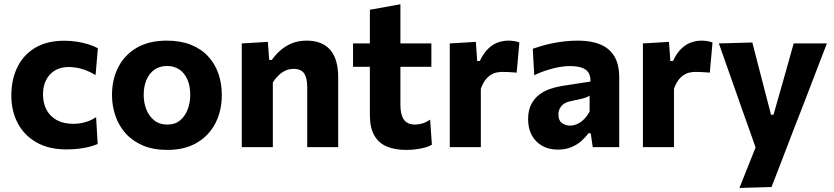

<svg xmlns="http://www.w3.org/2000/svg" viewBox="-20 -708 4014 924"><path d="M299.5 11Q214.5 11 155.5 -22.8Q96.5 -56.5 65.5 -115Q34.5 -173.5 34.5 -248.5Q34.5 -324 63.2 -383.8Q92 -443.5 148.8 -477.8Q205.5 -512 290 -512Q320 -512 349.2 -507.5Q378.5 -503 404.5 -495Q430.5 -487 451 -476L440 -347Q411.5 -363.5 387.8 -371.8Q364 -380 345 -382.8Q326 -385.5 311 -385.5Q254.5 -385.5 220.8 -349.8Q187 -314 187 -253Q187 -211.5 203.8 -179.8Q220.5 -148 253.2 -130Q286 -112 334 -112Q352.5 -112 371 -115.5Q389.5 -119 407.8 -126Q426 -133 442.5 -144L450 -15Q433 -7.5 410.8 -1.8Q388.5 4 361 7.5Q333.5 11 299.5 11Z M785.5 13.5Q717.5 13.5 667.2 -8Q617 -29.5 584.2 -66.5Q551.5 -103.5 535.2 -151.2Q519 -199 519 -251Q519 -325.5 549.2 -384.8Q579.5 -444 638.2 -478.2Q697 -512.5 782.5 -512.5Q848.5 -512.5 898.2 -492.8Q948 -473 981.2 -437.2Q1014.5 -401.5 1031 -353.8Q1047.5 -306 1047.5 -251Q1047.5 -175.5 1017 -115.8Q986.5 -56 928 -21.2Q869.5 13.5 785.5 13.5ZM785 -108.5Q822.5 -108.5 846.8 -128.8Q871 -149 883.2 -181.5Q895.5 -214 895.5 -251Q895.5 -295 881.5 -326.2Q867.5 -357.5 842.5 -374Q817.5 -390.5 784.5 -390.5Q747.5 -390.5 722.2 -372Q697 -353.5 684.2 -322Q671.5 -290.5 671.5 -251Q671.5 -214 684.2 -181.5Q697 -149 722.2 -128.8Q747.5 -108.5 785 -108.5Z M1143.5 0Q1143.5 -53.5 1143.5 -103.8Q1143.5 -154 1143.5 -216V-266Q1143.5 -323.5 1143.5 -381.5Q1143.5 -439.5 1143.5 -499L1269 -506.5L1275.5 -419.5H1288Q1305 -444 1329 -465.2Q1353 -486.5 1384.2 -499.5Q1415.5 -512.5 1455.5 -512.5Q1530.5 -512.5 1569 -468.2Q1607.5 -424 1607.5 -336Q1607.5 -303 1607.5 -274.8Q1607.5 -246.5 1607.5 -216Q1607.5 -155 1607.5 -104.2Q1607.5 -53.5 1607.5 0H1458.5Q1458.5 -53.5 1458.5 -103.5Q1458.5 -153.5 1458.5 -208V-288Q1458.5 -332 1444 -354.2Q1429.5 -376.5 1392 -376.5Q1370.5 -376.5 1352.5 -367.8Q1334.5 -359 1319.5 -344.2Q1304.5 -329.5 1293 -311.5V-208Q1293 -152 1293 -102.8Q1293 -53.5 1293 0Z M1935.5 13.5Q1880 13.5 1840.8 -3.2Q1801.5 -20 1780.8 -57Q1760 -94 1760 -154.5Q1760 -187 1760 -221.2Q1760 -255.5 1760 -293Q1760 -330.5 1760 -372Q1760 -413.5 1760 -461.5Q1760 -518 1760 -565Q1760 -612 1760 -661L1907 -687.5Q1907 -648.5 1907 -613.8Q1907 -579 1907 -542.2Q1907 -505.5 1907 -461.5V-201.5Q1907 -156 1923.8 -132.2Q1940.5 -108.5 1978.5 -108.5Q1994.5 -108.5 2013.5 -114.2Q2032.5 -120 2050 -132.5L2058.5 -11.5Q2045.5 -3.5 2025.5 2Q2005.5 7.5 1982 10.5Q1958.5 13.5 1935.5 13.5ZM1679 -386.5V-499H2056V-386.5Q2009 -386.5 1961.8 -386.5Q1914.5 -386.5 1870.5 -386.5H1804Z M2144.5 0Q2144.5 -53.5 2144.5 -103.8Q2144.5 -154 2144.5 -216V-266Q2144.5 -323.5 2144.5 -381.5Q2144.5 -439.5 2144.5 -499L2270 -506.5L2276.5 -414.5H2289Q2308.5 -455 2332 -476.2Q2355.5 -497.5 2380 -505Q2404.5 -512.5 2427 -512.5Q2438.5 -512.5 2452.8 -510.5Q2467 -508.5 2479.5 -503.5L2466.5 -358.5Q2447 -360 2431.5 -361Q2416 -362 2398.5 -362Q2384.5 -362 2369.8 -359Q2355 -356 2341 -347Q2327 -338 2315 -322Q2303 -306 2294 -280.5V-208Q2294 -152 2294 -102.8Q2294 -53.5 2294 0Z M2664.5 12Q2621.5 12 2589.5 -6Q2557.5 -24 2539.5 -56.8Q2521.5 -89.5 2521.5 -134.5Q2521.5 -177 2536.5 -205.8Q2551.5 -234.5 2575.2 -252.5Q2599 -270.5 2627.2 -280Q2655.5 -289.5 2682.5 -294L2821.5 -315.5Q2822.5 -344.5 2810.5 -360.8Q2798.5 -377 2775.8 -383.5Q2753 -390 2721.5 -390Q2704.5 -390 2684.5 -387.2Q2664.5 -384.5 2642.8 -379Q2621 -373.5 2597.8 -365.5Q2574.5 -357.5 2551 -346L2544 -473.5Q2562.5 -480 2586.5 -487Q2610.5 -494 2638.5 -499.8Q2666.5 -505.5 2697.8 -509Q2729 -512.5 2762 -512.5Q2824.5 -512.5 2868.8 -494.2Q2913 -476 2936.5 -437Q2960 -398 2960 -335Q2960 -310.5 2960 -275Q2960 -239.5 2960 -211.5V-164Q2960 -126 2960 -85.8Q2960 -45.5 2960 0H2832.5L2823 -66.5H2811.5Q2798 -47.5 2777.5 -29.2Q2757 -11 2728.8 0.5Q2700.5 12 2664.5 12ZM2724 -103.5Q2741.5 -103.5 2759 -111.8Q2776.5 -120 2791.5 -135.2Q2806.5 -150.5 2817.5 -171.5V-248Q2811.5 -243.5 2802.2 -239.8Q2793 -236 2775.2 -231.8Q2757.5 -227.5 2726 -221Q2708 -217.5 2695 -209Q2682 -200.5 2674.8 -187.2Q2667.5 -174 2667.5 -156Q2667.5 -127.5 2684.8 -115.5Q2702 -103.5 2724 -103.5Z M3074 0Q3074 -53.5 3074 -103.8Q3074 -154 3074 -216V-266Q3074 -323.5 3074 -381.5Q3074 -439.5 3074 -499L3199.5 -506.5L3206 -414.5H3218.5Q3238 -455 3261.5 -476.2Q3285 -497.5 3309.5 -505Q3334 -512.5 3356.5 -512.5Q3368 -512.5 3382.2 -510.5Q3396.5 -508.5 3409 -503.5L3396 -358.5Q3376.5 -360 3361 -361Q3345.5 -362 3328 -362Q3314 -362 3299.2 -359Q3284.5 -356 3270.5 -347Q3256.5 -338 3244.5 -322Q3232.5 -306 3223.5 -280.5V-208Q3223.5 -152 3223.5 -102.8Q3223.5 -53.5 3223.5 0Z M3538.5 196.5Q3559 145.5 3580 92.2Q3601 39 3621.5 -11.5V16.5Q3603.5 -35 3585 -87.2Q3566.5 -139.5 3548.5 -189.5L3517 -279.5Q3498 -333 3478.2 -389.2Q3458.5 -445.5 3439.5 -499L3600.5 -503.5Q3614.5 -449 3628 -397.2Q3641.5 -345.5 3655.5 -291L3690.5 -156H3702.5L3741 -291Q3756 -343.5 3770.5 -395Q3785 -446.5 3799.5 -499H3959.5Q3944 -459 3929.5 -421.5Q3915 -384 3897.8 -338.8Q3880.5 -293.5 3856.5 -231L3802 -91Q3765.5 4 3739.8 71Q3714 138 3693 192Z"/></svg>

Font: Commissioner Thin
Style: Bold
Weight: 700
Version: Version 1.001;gftools[0.9.23]